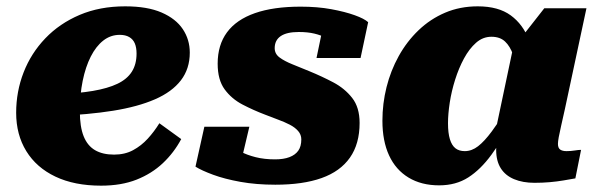

<svg xmlns="http://www.w3.org/2000/svg" viewBox="-20 -572 1890 606"><path d="M299 14Q215 14 155 -14.5Q95 -43 63 -95Q31 -147 31 -216Q31 -283 54.5 -343.5Q78 -404 123 -451Q168 -498 231.5 -525Q295 -552 375 -552Q445 -552 490 -532.5Q535 -513 557 -480Q579 -447 579 -406Q579 -355 551 -318.5Q523 -282 469 -258.5Q415 -235 337 -222.5Q259 -210 157 -206L161 -275Q226 -277 273 -285Q320 -293 350.5 -307.5Q381 -322 396 -345.5Q411 -369 411 -403Q411 -422 405.5 -435Q400 -448 388 -455Q376 -462 358 -462Q329 -462 306 -444Q283 -426 266.5 -393.5Q250 -361 241 -317Q232 -273 232 -221Q232 -172 244 -142Q256 -112 280 -98Q304 -84 340 -84Q374 -84 400 -98Q426 -112 446.5 -134.5Q467 -157 483 -183L552 -133Q529 -90 494 -57Q459 -24 411 -5Q363 14 299 14Z M849 11Q789 11 739 2Q689 -7 652.5 -20.5Q616 -34 597 -46L625 -172H767L737 -45Q717 -51 708.5 -64Q700 -77 700.5 -91Q701 -105 708 -114Q720 -104 739.5 -93.5Q759 -83 786.5 -76Q814 -69 848 -69Q875 -69 893.5 -76Q912 -83 921.5 -96.5Q931 -110 931 -132Q931 -147 921 -158.5Q911 -170 894.5 -178.5Q878 -187 857.5 -194.5Q837 -202 817 -210Q780 -224 745.5 -242Q711 -260 689 -290Q667 -320 667 -371Q667 -430 696.5 -470Q726 -510 784.5 -530.5Q843 -551 929 -551Q982 -551 1025.5 -543Q1069 -535 1099.5 -524Q1130 -513 1142 -502L1118 -389H979L1000 -490Q1015 -491 1024.5 -480.5Q1034 -470 1037 -457Q1040 -444 1032 -436Q1022 -445 1007.5 -453Q993 -461 972 -466Q951 -471 923 -471Q885 -471 866 -458Q847 -445 847 -420Q847 -402 862.5 -390.5Q878 -379 903 -369Q928 -359 957 -347Q996 -331 1032 -312Q1068 -293 1091.5 -263Q1115 -233 1115 -184Q1115 -118 1084.5 -74.5Q1054 -31 995 -10Q936 11 849 11Z M1670 -329 1615 -336Q1609 -372 1599.5 -399Q1590 -426 1574 -441Q1558 -456 1531 -456Q1504 -456 1482.5 -437Q1461 -418 1444.5 -387.5Q1428 -357 1416.5 -320.5Q1405 -284 1399.5 -248Q1394 -212 1394 -183Q1394 -152 1400 -132.5Q1406 -113 1417.5 -104Q1429 -95 1447 -95Q1469 -95 1489 -110.5Q1509 -126 1532 -157Q1555 -188 1585 -235L1602 -198Q1565 -130 1531 -83.5Q1497 -37 1458 -12Q1419 13 1366 13Q1310 13 1269.5 -11.5Q1229 -36 1208 -81.5Q1187 -127 1187 -191Q1187 -245 1200 -297Q1213 -349 1238.5 -395Q1264 -441 1301 -476.5Q1338 -512 1385 -532Q1432 -552 1488 -552Q1553 -552 1592 -523.5Q1631 -495 1649.5 -445.5Q1668 -396 1670 -329ZM1831 -546 1763 -228Q1756 -196 1751 -174.5Q1746 -153 1743.5 -139Q1741 -125 1741 -118Q1741 -105 1748 -100Q1755 -95 1768 -95Q1782 -95 1794 -97Q1806 -99 1814 -99L1796 -9Q1779 -6 1758.5 -2.5Q1738 1 1715 3Q1692 5 1667 5Q1630 5 1602.5 -6.5Q1575 -18 1560.5 -41Q1546 -64 1546 -99Q1546 -106 1546.5 -116Q1547 -126 1548 -141L1538 -130L1600 -424L1611 -435L1698 -546Z"/></svg>

Font: Roboto Serif ExtraBold
Style: Italic
Weight: 800
Italic angle: -10°
Version: Version 1.007